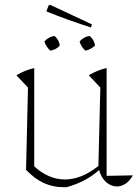

<svg xmlns="http://www.w3.org/2000/svg" viewBox="-20 -769 581 796"><path d="M88 -65 96 -406 48 -457Q83 -478 122 -487V-79Q182 -25 249 -25Q318 -25 388 -81L396 -406L348 -457Q383 -478 422 -487V-40L531 -42Q518 -19 500.5 -7.5Q483 4 465 4Q441 4 420.5 -13.5Q400 -31 391 -64Q360 -37 326.5 -20Q293 -3 256 7H242Q199 7 161 -10.5Q123 -28 88 -65ZM357 -655Q311 -670 264.5 -686.5Q218 -703 172 -722L182 -747L188 -749L361 -668ZM188 -559Q180 -567 173.5 -577Q167 -587 164 -597Q182 -617 206 -620Q225 -604 228 -580Q212 -562 188 -559ZM334 -559Q316 -575 310 -597Q327 -617 352 -620Q371 -603 374 -580Q367 -573 356 -567Q345 -561 334 -559Z"/></svg>

Font: Piazzolla Thin
Style: Regular
Weight: 100
Designer: Juan Pablo del Peral
Foundry: Huerta Tipografica
Version: Version 1.330